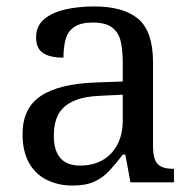

<svg xmlns="http://www.w3.org/2000/svg" viewBox="-20 -566 603 596"><path d="M205 10Q161 10 125.5 -7.5Q90 -25 70 -60.5Q50 -96 50 -150Q50 -230 106.5 -268Q163 -306 278 -310L361 -313V-373Q361 -409 355 -436.5Q349 -464 329 -480Q309 -496 268 -496Q230 -496 210 -482Q190 -468 183.5 -443.5Q177 -419 177 -387Q135 -387 113.5 -401.5Q92 -416 92 -450Q92 -485 116.5 -506Q141 -527 182 -536.5Q223 -546 272 -546Q364 -546 409.5 -507Q455 -468 455 -373V-114Q455 -86 461 -70.5Q467 -55 481 -48.5Q495 -42 517 -42H520V0H385L369 -86H361Q340 -58 320 -36.5Q300 -15 273.5 -2.5Q247 10 205 10ZM228 -52Q269 -52 298.5 -69Q328 -86 344.5 -117.5Q361 -149 361 -191V-272L297 -269Q240 -267 207.5 -252Q175 -237 161 -210.5Q147 -184 147 -145Q147 -114 156 -93.5Q165 -73 183 -62.5Q201 -52 228 -52Z"/></svg>

Font: Noto Serif Kannada
Style: Regular
Weight: 400
Designer: Universal Thirst, Indian Type Foundry and the Monotype Design Team
Foundry: Monotype Imaging Inc.
Version: Version 2.003